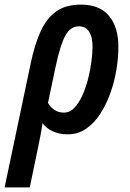

<svg xmlns="http://www.w3.org/2000/svg" viewBox="-66 -572 562 832"><path d="M67 -297Q84 -379 110 -436Q136 -493 177.5 -522.5Q219 -552 285 -552Q366 -552 406.5 -503Q447 -454 447 -370Q447 -322 438.5 -270Q430 -218 412 -168Q394 -118 368 -78Q342 -38 307 -14Q272 10 228 10Q190 10 162.5 -3Q135 -16 118 -38Q115 -14 110 11Q105 36 100 62L63 240H-46ZM211 -84Q236 -84 255.5 -104Q275 -124 290 -156.5Q305 -189 315 -227.5Q325 -266 330 -303.5Q335 -341 335 -369Q335 -412 320 -435Q305 -458 276 -458Q239 -458 217 -417.5Q195 -377 175 -283L142 -126Q152 -108 169.5 -96Q187 -84 211 -84Z"/></svg>

Font: Noto Sans Condensed SemiBold
Style: Italic
Weight: 600
Width: 3
Italic angle: -12°
Designer: Monotype Design Team
Foundry: Monotype Imaging Inc.
Version: Version 2.013; ttfautohint (v1.8.4.7-5d5b)